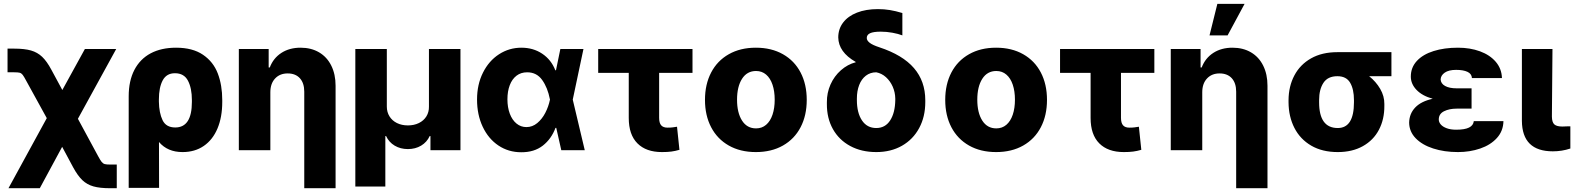

<svg xmlns="http://www.w3.org/2000/svg" viewBox="-20 -787 8252 1006"><path d="M225.1 -168 118.2 -362.3Q105.5 -386.2 98.9 -394.8Q92.3 -403.3 83.5 -405.8Q74.7 -408.2 54.7 -408.2H19.5V-532.2H54.7Q108.4 -532.2 142.3 -522.5Q176.3 -512.7 200.9 -489.3Q225.6 -465.8 249 -421.9L306.6 -315.4L424.8 -530.3H588.9L388.2 -164.6L494.1 31.2Q505.9 53.2 512.9 61.8Q520 70.3 529.1 72.8Q538.1 75.2 557.6 75.2H591.8V199.2H557.6Q503.4 199.2 469.7 189.7Q436 180.2 411.6 157Q387.2 133.8 363.3 89.8L305.7 -17.6L188.5 199.2H24.4Z M902.3 -537.1Q989.3 -537.1 1043.5 -500.2Q1097.7 -463.4 1121.1 -402.1Q1144.5 -340.8 1144.5 -262.7V-252.9Q1144.5 -173.3 1119.6 -114Q1094.7 -54.7 1047.9 -22.5Q1001 9.8 936.5 9.8Q857.9 9.8 813 -43L813.5 197.3H654.3V-282.2Q654.3 -363.3 684.1 -420.7Q713.9 -478 769.5 -507.6Q825.2 -537.1 902.3 -537.1ZM898.4 -119.1Q985.4 -119.1 985.4 -252.9V-262.7Q985.4 -325.2 964.8 -364.3Q944.3 -403.3 896.5 -403.3Q852.5 -403.3 832.5 -366Q812.5 -328.6 812.5 -265.6V-254.4Q813.5 -195.3 831.8 -157.2Q850.1 -119.1 898.4 -119.1Z M1396.5 0H1231.4V-530.3H1387.7V-433.6H1393.6Q1412.1 -482.4 1454.3 -509.8Q1496.6 -537.1 1554.7 -537.1Q1610.4 -537.1 1651.9 -512.7Q1693.4 -488.3 1715.8 -443.1Q1738.3 -397.9 1738.3 -337.9V199.2H1574.2V-306.6Q1574.2 -351.6 1551.3 -377Q1528.3 -402.3 1487.3 -402.3Q1446.3 -402.3 1421.4 -375.7Q1396.5 -349.1 1396.5 -303.7Z M1841.8 -530.3H2006.8V-228.5Q2006.8 -199.7 2020.8 -177.2Q2034.7 -154.8 2059.8 -142.3Q2085 -129.9 2117.2 -129.9Q2149.4 -129.9 2174.8 -142.3Q2200.2 -154.8 2214.1 -177.2Q2228 -199.7 2227.5 -228.5V-530.3H2392.6V0H2235.4V-74.2H2231.4Q2216.8 -42 2186.5 -23.9Q2156.2 -5.9 2117.2 -5.9Q2078.1 -5.9 2047.9 -23.9Q2017.6 -42 2002.9 -74.2H1999V190.4H1841.8Z M2479.5 -265.6Q2479.5 -344.2 2510.5 -406.2Q2541.5 -468.3 2594.7 -502.7Q2647.9 -537.1 2711.9 -537.1Q2773.9 -537.1 2821 -505.6Q2868.2 -474.1 2889.6 -418.9H2893.1L2916 -530.3H3037.1L2981 -265.1L3043.9 0H2920.9L2894.5 -117.2H2890.6Q2869.1 -59.1 2824 -23.9Q2778.8 11.2 2710.9 10.7Q2644.5 10.7 2591.8 -24.4Q2539.1 -59.6 2509.3 -122.6Q2479.5 -185.5 2479.5 -265.6ZM2738.3 -121.1Q2769.5 -121.1 2794.9 -142.1Q2820.3 -163.1 2837.2 -195.8Q2854 -228.5 2861.3 -263.7L2861.8 -265.1L2861.3 -266.6Q2849.6 -327.6 2820.8 -367.9Q2792 -408.2 2742.2 -408.2Q2709.5 -408.2 2686.3 -390.4Q2663.1 -372.6 2650.9 -340.6Q2638.7 -308.6 2638.7 -266.6Q2638.7 -224.6 2651.1 -191.4Q2663.6 -158.2 2686.3 -139.6Q2709 -121.1 2738.3 -121.1Z M3608.4 -405.3H3433.6V-169.9Q3433.6 -142.6 3444.3 -130.4Q3455.1 -118.2 3477.5 -118.2Q3493.2 -118.2 3504.4 -119.6Q3515.6 -121.1 3527.3 -123L3540 -2Q3518.1 4.4 3497.6 7.1Q3477.1 9.8 3448.2 9.8Q3365.2 9.8 3319.8 -35.9Q3274.4 -81.5 3274.4 -168.9V-405.3H3114.3V-530.3H3608.4Z M3673.8 -263.7Q3673.8 -345.2 3706.1 -407Q3738.3 -468.8 3798.6 -502.9Q3858.9 -537.1 3940.4 -537.1Q4022 -537.1 4082.3 -502.9Q4142.6 -468.8 4174.8 -407Q4207 -345.2 4207 -263.7Q4207 -182.1 4174.8 -120.4Q4142.6 -58.6 4082.3 -24.4Q4022 9.8 3940.4 9.8Q3858.9 9.8 3798.6 -24.4Q3738.3 -58.6 3706.1 -120.4Q3673.8 -182.1 3673.8 -263.7ZM4039.1 -264.6Q4039.1 -309.1 4027.6 -343.3Q4016.1 -377.4 3994.1 -396.2Q3972.2 -415 3941.4 -415Q3894 -415 3867.9 -374Q3841.8 -333 3841.8 -264.6Q3841.8 -196.3 3867.9 -155.3Q3894 -114.3 3941.4 -114.3Q3972.2 -114.3 3994.1 -133.1Q4016.1 -151.9 4027.6 -186Q4039.1 -220.2 4039.1 -264.6Z M4580.1 -739.3Q4612.3 -739.3 4642.3 -734.4Q4672.4 -729.5 4708 -718.8V-601.6Q4686.5 -609.9 4656 -615.5Q4625.5 -621.1 4594.7 -621.1Q4556.6 -621.1 4539.1 -613Q4521.5 -605 4521.5 -587.9Q4521.5 -574.7 4536.9 -562.7Q4552.2 -550.8 4587.9 -539.1Q4709.5 -499 4768.8 -430.2Q4828.1 -361.3 4828.1 -261.7V-252Q4828.1 -175.3 4796.1 -116Q4764.2 -56.6 4706.1 -23.4Q4647.9 9.8 4571.3 9.8Q4493.7 9.8 4434.8 -22Q4376 -53.7 4344 -110.8Q4312 -168 4312.5 -242.2V-251Q4312 -300.3 4331.5 -344.2Q4351.1 -388.2 4386 -418.9Q4420.9 -449.7 4463.9 -460.9L4462.9 -462.9Q4373.5 -514.2 4372.1 -590.8Q4372.1 -635.3 4397.7 -668.9Q4423.3 -702.6 4470.2 -720.9Q4517.1 -739.3 4580.1 -739.3ZM4571.3 -116.2Q4618.2 -116.2 4644 -156Q4669.9 -195.8 4670.9 -262.7V-270.5Q4670.4 -303.2 4657.5 -332.8Q4644.5 -362.3 4622.1 -382.6Q4599.6 -402.8 4571.3 -408.2Q4540 -408.2 4516.8 -390.4Q4493.7 -372.6 4481.7 -341.3Q4469.7 -310.1 4469.7 -270.5V-262.7Q4469.7 -196.3 4496.3 -156.2Q4522.9 -116.2 4571.3 -116.2Z M4932.6 -263.7Q4932.6 -345.2 4964.8 -407Q4997.1 -468.8 5057.4 -502.9Q5117.7 -537.1 5199.2 -537.1Q5280.8 -537.1 5341.1 -502.9Q5401.4 -468.8 5433.6 -407Q5465.8 -345.2 5465.8 -263.7Q5465.8 -182.1 5433.6 -120.4Q5401.4 -58.6 5341.1 -24.4Q5280.8 9.8 5199.2 9.8Q5117.7 9.8 5057.4 -24.4Q4997.1 -58.6 4964.8 -120.4Q4932.6 -182.1 4932.6 -263.7ZM5297.9 -264.6Q5297.9 -309.1 5286.4 -343.3Q5274.9 -377.4 5252.9 -396.2Q5231 -415 5200.2 -415Q5152.8 -415 5126.7 -374Q5100.6 -333 5100.6 -264.6Q5100.6 -196.3 5126.7 -155.3Q5152.8 -114.3 5200.2 -114.3Q5231 -114.3 5252.9 -133.1Q5274.9 -151.9 5286.4 -186Q5297.9 -220.2 5297.9 -264.6Z M6028.3 -405.3H5853.5V-169.9Q5853.5 -142.6 5864.3 -130.4Q5875 -118.2 5897.5 -118.2Q5913.1 -118.2 5924.3 -119.6Q5935.5 -121.1 5947.3 -123L5960 -2Q5938 4.4 5917.5 7.1Q5897 9.8 5868.2 9.8Q5785.2 9.8 5739.7 -35.9Q5694.3 -81.5 5694.3 -168.9V-405.3H5534.2V-530.3H6028.3Z M6279.3 0H6114.3V-530.3H6270.5V-433.6H6276.4Q6294.9 -482.4 6337.2 -509.8Q6379.4 -537.1 6437.5 -537.1Q6493.2 -537.1 6534.7 -512.7Q6576.2 -488.3 6598.6 -443.1Q6621.1 -397.9 6621.1 -337.9V199.2H6457V-306.6Q6457 -351.6 6434.1 -377Q6411.1 -402.3 6370.1 -402.3Q6329.1 -402.3 6304.2 -375.7Q6279.3 -349.1 6279.3 -303.7ZM6358.4 -766.6H6501L6412.1 -601.6H6317.4Z M6987.3 -513.7H7270.5V-387.7H7153.8Q7189.5 -359.4 7211.7 -321.3Q7233.9 -283.2 7233.4 -242.2V-232.4Q7233.9 -162.1 7205.1 -107.2Q7176.3 -52.2 7120.8 -21.2Q7065.4 9.8 6989.3 9.8Q6908.2 9.8 6850.3 -23.9Q6792.5 -57.6 6762.2 -116.7Q6731.9 -175.8 6731.4 -251V-262.7Q6731.9 -335 6762 -391.8Q6792 -448.7 6849.4 -481.2Q6906.7 -513.7 6987.3 -513.7ZM6989.3 -116.2Q7074.2 -116.2 7074.2 -251V-262.7Q7074.2 -319.3 7054.2 -353.5Q7034.2 -387.7 6987.3 -387.7Q6937 -387.7 6914.3 -353Q6891.6 -318.4 6891.6 -262.7V-251Q6891.6 -116.2 6989.3 -116.2Z M7486.8 -269.5Q7432.1 -284.7 7402.1 -315.9Q7372.1 -347.2 7372.1 -385.7Q7372.1 -433.6 7403.8 -467.8Q7435.5 -502 7491.5 -519.5Q7547.4 -537.1 7619.1 -537.1Q7682.6 -537.1 7734.6 -518.1Q7786.6 -499 7817.4 -462.9Q7848.1 -426.8 7849.6 -377.9H7692.4Q7690.9 -400.4 7668.9 -410.6Q7647 -420.9 7609.4 -420.9Q7570.8 -420.9 7550 -406.5Q7529.3 -392.1 7528.3 -371.1Q7529.3 -349.1 7551.5 -336.7Q7573.7 -324.2 7612.3 -324.2H7690.4V-217.8H7612.3Q7573.7 -217.8 7546.1 -204.1Q7518.6 -190.4 7518.6 -161.1Q7518.6 -147 7529.1 -134.8Q7539.6 -122.6 7560.3 -115Q7581.1 -107.4 7609.4 -107.4Q7654.8 -107.4 7677.2 -118.7Q7699.7 -129.9 7702.1 -152.3H7857.4Q7856.4 -100.6 7823.2 -64Q7790 -27.3 7735.8 -8.8Q7681.6 9.8 7619.1 9.8Q7547.4 9.8 7489.3 -9Q7431.2 -27.8 7397.5 -62.7Q7363.8 -97.7 7363.3 -144.5Q7364.3 -191.4 7395.3 -223.9Q7426.3 -256.3 7486.8 -269.5Z M8114.3 -530.3 8111.3 -175.8Q8111.8 -146 8124.3 -135Q8136.7 -124 8166 -124Q8185.5 -124 8192.4 -125H8208V-8.8Q8164.1 5.9 8116.2 5.9Q7955.6 5.9 7954.1 -153.3V-530.3Z"/></svg>

Font: Pretendard Std ExtraBold
Style: Regular
Weight: 800
Designer: Base glyphs from Inter by Rasmus Andersson; Hangeul glyphs from Noto Sans CJK(Source Han Sans) by Jang Soo-young and Kan
Foundry: Kil Hyung-jin
Version: Version 1.309